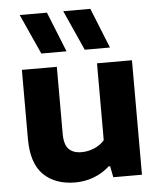

<svg xmlns="http://www.w3.org/2000/svg" viewBox="-56 -856 762 914"><g transform="rotate(-5 325.0 -399.5)"><path d="M60 -217V-547H227V-226.5Q227 -175.5 248 -153.8Q269 -132 309.5 -132Q339.5 -132 369.2 -144.2Q399 -156.5 419 -179.5V-547H586V0H449L438.5 -53.5H431.5Q398 -23 355.8 -7Q313.5 9 267.5 9Q171 9 115.5 -45.8Q60 -100.5 60 -217ZM159 -616.5 72.5 -808H202.5L279.5 -616.5ZM366.5 -616.5 280.5 -808H410L487 -616.5Z"/></g></svg>

Font: Encode Sans Semi Expanded
Style: Bold
Weight: 700
Width: 6
Designer: Multiple Designers
Foundry: Impallari Type
Version: Version 2.000